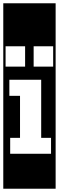

<svg xmlns="http://www.w3.org/2000/svg" viewBox="-30 -937 359 1170"><path d="M-10 213V-917H309V213ZM4 -655V-531H123V-655ZM175 -655V-531H294V-655ZM32 0H281V-97H221V-451H27V-353H92V-97H32Z"/></svg>

Font: Zilla Slab Highlight
Style: Bold
Weight: 700
Designer: Typotheque Type Foundry
Foundry: Typotheque type foundry
Version: Version 1.1; 2017; ttfautohint (v1.6)